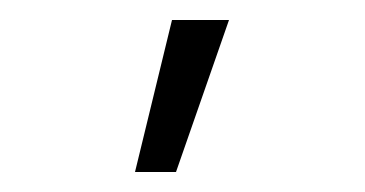

<svg xmlns="http://www.w3.org/2000/svg" viewBox="-20 -777 365 192"><path d="M115 -605 152 -757H209L156 -605Z"/></svg>

Font: Stick No Bills ExtraLight Light
Style: Regular
Weight: 300
Version: Version 2.000